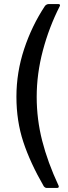

<svg xmlns="http://www.w3.org/2000/svg" viewBox="-20 -762 334 947"><path d="M275 -732Q222 -628 191.5 -513Q161 -398 161 -284Q161 -174 188 -68Q215 38 269 154Q270 155 270 158Q270 165 261 165H210Q203 165 196 157Q129 41 95 -62Q61 -165 61 -285Q61 -405 99 -520Q137 -635 202 -733Q210 -742 221 -742H268Q274 -742 275.5 -738.5Q277 -735 275 -732Z"/></svg>

Font: Libre Franklin Medium
Style: Regular
Weight: 500
Designer: Pablo Impallari, Rodrigo Fuenzalida
Foundry: Impallari Type
Version: Version 1.002; ttfautohint (v1.5)